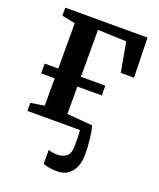

<svg xmlns="http://www.w3.org/2000/svg" viewBox="-142 -625 776 939"><g transform="rotate(20 246.0 -155.0)"><path d="M269.5 228Q247 228 228.2 224.8Q209.5 221.5 195.5 216V143.5Q204 147 217.8 149Q231.5 151 242.5 151Q269.5 151 288.8 136.5Q308 122 308 84Q308 62.5 308 39.8Q308 17 305.5 0H32V-42L103 -53V-195.5H32.5V-246.5H103V-482L33.5 -496.5V-538H461.5L466.5 -331H397.5L370 -485L221 -490.5V-246.5H348V-195.5H221V-53L353.5 -42Q362 -14 366.2 24.2Q370.5 62.5 370.5 107.5Q370.5 140 359.2 167.5Q348 195 325.8 211.5Q303.5 228 269.5 228Z"/></g></svg>

Font: Merriweather 60pt SemiBold
Style: Regular
Weight: 600
Version: Version 2.100